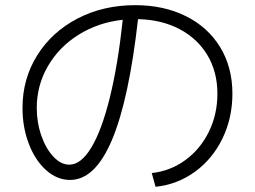

<svg xmlns="http://www.w3.org/2000/svg" viewBox="-20 -718 978 737"><path d="M814.5 -358.4Q814.5 -441.9 776.4 -505.9Q738.3 -569.8 669.2 -606.2Q600.1 -642.6 509.8 -644.5Q475.1 -336.4 410.2 -181.9Q345.2 -27.3 249 -27.3Q199.2 -27.3 157.2 -64.7Q115.2 -102.1 90.8 -165.5Q66.4 -229 66.4 -303.7Q66.4 -415.5 122.8 -505.6Q179.2 -595.7 277.8 -647Q376.5 -698.2 499 -698.2Q608.4 -698.2 693.1 -656.2Q777.8 -614.3 825 -537.1Q872.1 -460 872.1 -358.4Q872.1 -265.1 834 -186.5Q795.9 -107.9 728.5 -58.8Q661.1 -9.8 577.1 -1L562.5 -53.7Q633.8 -61.5 691.4 -103.5Q749 -145.5 781.7 -212.2Q814.5 -278.8 814.5 -358.4ZM246.1 -85.9Q291 -85.9 330.8 -152.1Q370.6 -218.3 401.6 -343.5Q432.6 -468.8 451.2 -642.1Q357.4 -631.8 282.2 -585Q207 -538.1 164.1 -464.4Q121.1 -390.6 121.1 -303.7Q121.1 -247.6 138.7 -197.3Q156.2 -147 185.1 -116.5Q213.9 -85.9 246.1 -85.9Z"/></svg>

Font: Pretendard Light
Style: Regular
Weight: 300
Designer: Base glyphs from Inter by Rasmus Andersson; Hangeul glyphs from Noto Sans CJK(Source Han Sans) by Jang Soo-young and Kan
Foundry: Kil Hyung-jin
Version: Version 1.309